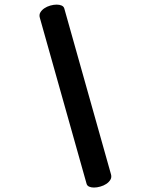

<svg xmlns="http://www.w3.org/2000/svg" viewBox="-20 -674 640 840"><path d="M154.3 -596.2Q150.4 -609.4 156.7 -619.9Q163.1 -630.4 174.3 -637.9Q185.5 -645.5 200.2 -649.7Q214.8 -653.8 228 -653.8Q240.7 -653.8 249.8 -649.7Q258.8 -645.5 261.2 -637.2L465.8 89.4Q469.2 102.1 462.9 112.5Q456.5 123 445.1 130.6Q433.6 138.2 418.9 142.3Q404.3 146.5 391.1 146.5Q378.9 146.5 370.1 142.6Q361.3 138.7 358.9 130.4Z"/></svg>

Font: Courier Prime
Style: Bold Italic
Weight: 700
Monospace: yes
Designer: Alan Dague-Greene
Foundry: Quote-Unquote Apps
Version: Version 1.202